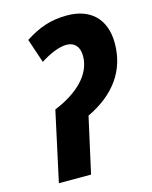

<svg xmlns="http://www.w3.org/2000/svg" viewBox="-110 -797 687 870"><g transform="rotate(-15 233.0 -362.5)"><path d="M57 0H208L266 -261C396 -323 466 -419 466 -548C466 -656 404 -725 289 -725C211 -725 155 -704 91 -663L129 -550C171 -577 217 -597 252 -597C289 -597 312 -573 312 -529C312 -442 238 -372 128 -327Z"/></g></svg>

Font: Noto Sans Display SemiCondensed Extra
Style: Italic
Weight: 800
Width: 4
Italic angle: -12°
Designer: Monotype Design Team
Foundry: Monotype Imaging Inc.
Version: Version 1.900